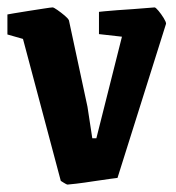

<svg xmlns="http://www.w3.org/2000/svg" viewBox="-21 -487 476 518"><path d="M161 11Q159 11 151 6Q143 1 143 1L41 -382L-1 -394V-448Q-1 -448 16 -451Q33 -454 56 -457.5Q79 -461 98 -464Q117 -467 121 -467Q124 -467 134 -460Q144 -453 153.5 -445Q163 -437 165 -432L215 -199L228 -114H239L308 -388L246 -395V-455Q246 -455 260 -456.5Q274 -458 295.5 -459.5Q317 -461 339 -462.5Q361 -464 377 -465.5Q393 -467 396 -467Q399 -467 406.5 -458Q414 -449 420.5 -438.5Q427 -428 427 -423L296 -7Q296 -7 276.5 -4.5Q257 -2 231.5 2Q206 6 185 8.5Q164 11 161 11Z"/></svg>

Font: Grenze Gotisch
Style: Bold
Weight: 700
Designer: Renata Polastri
Foundry: Omnibus-Type
Version: Version 1.001